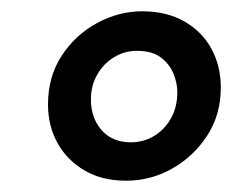

<svg xmlns="http://www.w3.org/2000/svg" viewBox="-20 -716 430 340"><path d="M203 -396Q161 -396 130 -414Q99 -432 82 -462.5Q65 -493 65 -531Q65 -580 89 -617Q113 -654 151.5 -675Q190 -696 232 -696Q275 -696 306.5 -678Q338 -660 354.5 -629.5Q371 -599 371 -561Q371 -513 347 -476Q323 -439 285 -417.5Q247 -396 203 -396ZM212 -464Q234 -464 252.5 -475Q271 -486 282.5 -506Q294 -526 294 -553Q294 -569 287 -586Q280 -603 264.5 -614.5Q249 -626 222 -626Q201 -626 182.5 -615Q164 -604 152.5 -584.5Q141 -565 141 -540Q141 -507 160 -485.5Q179 -464 212 -464Z"/></svg>

Font: Chivo Medium SemiBold
Style: Italic
Weight: 600
Italic angle: -8.05°
Version: Version 2.002